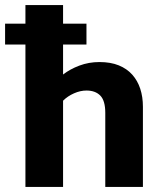

<svg xmlns="http://www.w3.org/2000/svg" viewBox="-40 -735 641 755"><path d="M300 -642V-560H208V-442Q235 -463 272 -477Q309 -491 351 -491Q395 -491 427 -478Q459 -465 480 -441.5Q501 -418 511.5 -386Q522 -354 522 -315V0H374V-291Q374 -339 354.5 -359Q335 -379 300 -379Q276 -379 251 -368Q226 -357 208 -339V0H60V-560H-20V-642H60V-715H208V-642Z"/></svg>

Font: Mukta Mahee ExtraBold
Style: Regular
Weight: 800
Designer: Shuchita Grover, Noopur Datye, Girish Dalvi, Yashodeep Gholap
Foundry: Ek Type
Version: Version 2.538;PS 1.000;hotconv 16.6.51;makeotf.lib2.5.65220;